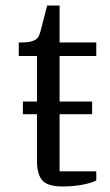

<svg xmlns="http://www.w3.org/2000/svg" viewBox="-20 -670 398 696"><path d="M207 6Q154 6 134 -15.5Q114 -37 114 -89V-256H63V-302H114V-467H48V-516H57Q78 -516 90.5 -519Q103 -522 110.5 -527.5Q118 -533 121.5 -541.5Q125 -550 128 -561L151 -650H196V-516H329V-467H196V-302H314V-256H196V-49H329V-16Q320 -11 306.5 -7Q293 -3 276.5 0Q260 3 242 4.5Q224 6 207 6Z"/></svg>

Font: IBM Plex Serif
Style: Regular
Weight: 400
Designer: Mike Abbink, Paul van der Laan, Pieter van Rosmalen
Foundry: Bold Monday
Version: Version 2.6